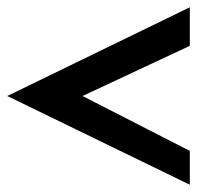

<svg xmlns="http://www.w3.org/2000/svg" viewBox="-23 -546 561 528"><path d="M-3 -282 499 -38V-131L204 -282L499 -420V-526Z"/></svg>

Font: Charger Sport
Style: BlkExt
Weight: 900
Designer: Jasper
Foundry: Cannot Into Space Fonts
Version: Version 1.1